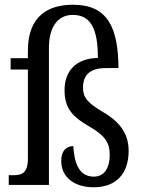

<svg xmlns="http://www.w3.org/2000/svg" viewBox="-20 -782 602 812"><path d="M376 10C468 10 524 -44 524 -144C524 -211 493 -263 416 -308C351 -346 331 -370 331 -411C331 -462 358 -494 426 -494H481C480 -666 435 -762 289 -762C182 -762 98 -713 98 -568V-536H25V-488H98V-113C98 -50 73 -41 36 -41H17V0H187V-581C187 -663 221 -719 288 -719C365 -719 394 -658 394 -537C302 -535 253 -483 253 -400C253 -319 292 -285 361 -245C427 -207 444 -175 444 -128C444 -67 418 -35 377 -35C315 -35 294 -91 290 -164C267 -164 239 -151 239 -101C239 -32 295 10 376 10Z"/></svg>

Font: Noto Serif Ethiopic Cn
Style: Regular
Weight: 400
Width: 3
Designer: Monotype Design Team
Foundry: Monotype Imaging Inc.
Version: Version 2.102